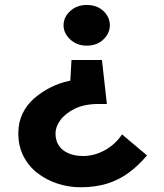

<svg xmlns="http://www.w3.org/2000/svg" viewBox="-20 -744 667 783"><path d="M428 -640.7Q428 -674.3 401.8 -699Q375.7 -723.7 333.8 -723.7Q293.5 -723.7 266.3 -699Q239.2 -674.3 239.2 -640.7Q239.2 -608.5 266.3 -583.2Q293.5 -557.8 333.8 -557.8Q375.7 -557.8 401.8 -583.2Q428 -608.5 428 -640.7ZM415.8 -320 395.8 -499.3H271.5L261.5 -320ZM206.3 -200Q206.3 -226.2 225.6 -253.3Q244.8 -280.5 284.1 -300.2Q323.3 -320 383.3 -320L333.3 -422.2Q299.3 -422.2 260.7 -413.8Q222 -405.5 185.4 -387.1Q148.8 -368.7 118.9 -342.4Q89 -316.2 71.8 -280.6Q54.7 -245 54.7 -200Q54.7 -148.7 75.4 -107.7Q96.2 -66.8 132.4 -38.5Q168.7 -10.2 214.6 4.8Q260.5 19.7 308.7 19.7Q368.7 19.7 417.2 4.6Q465.7 -10.5 505.2 -39.7Q544.7 -68.8 579.5 -110.2L477.7 -195.8Q448.7 -153.5 406.3 -130.7Q364 -107.8 318.7 -107.8Q284.3 -107.8 258.8 -119Q233.3 -130.2 219.8 -150.6Q206.3 -171 206.3 -200Z"/></svg>

Font: Jost* Book
Style: Regular
Weight: 400
Version: Version 3.000